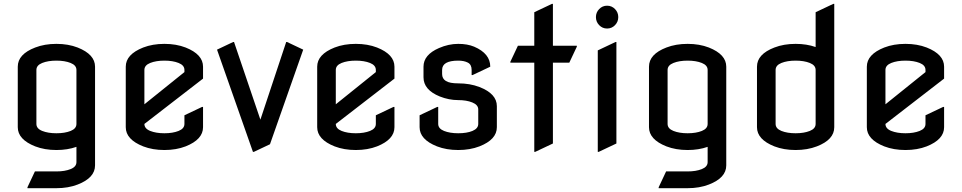

<svg xmlns="http://www.w3.org/2000/svg" viewBox="-20 -777 5045 1007"><path d="M73.2 -109.9V-427.2Q73.2 -492.7 164.6 -527.8Q213.9 -546.9 275.9 -546.9Q337.9 -546.9 387.2 -527.8Q478.5 -491.7 478.5 -427.2V90.3Q478.5 155.8 387.2 190.9Q337.9 210 275.9 210H124V205.1L163.1 122.1H275.9Q319.8 122.1 350.3 109.9Q380.9 97.7 380.9 73.2V-6.8Q334 9.8 275.9 9.8Q213.9 9.8 164.6 -9.3Q73.2 -45.4 73.2 -109.9ZM170.9 -127Q170.9 -102.5 201.4 -90.3Q231.9 -78.1 275.9 -78.1Q320.3 -78.1 350.6 -90.3Q380.9 -102.5 380.9 -127V-410.2Q380.9 -434.6 350.3 -446.8Q319.8 -459 275.9 -459Q231.9 -459 201.4 -446.8Q170.9 -434.6 170.9 -410.2Z M1044.9 -216.3V-109.9Q1044.9 -45.4 953.6 -9.3Q904.3 9.8 842.3 9.8Q780.3 9.8 731 -9.3Q639.6 -45.4 639.6 -109.9V-427.2Q639.6 -491.7 731 -527.8Q780.3 -546.9 842.3 -546.9Q904.3 -546.9 953.6 -527.8Q1044.9 -491.7 1044.9 -427.2V-364.7L737.3 -127Q737.3 -102.5 767.8 -90.3Q798.3 -78.1 842.3 -78.1Q886.2 -78.1 916.7 -90.3Q947.3 -102.5 947.3 -127V-172.4L1040 -216.3ZM737.3 -230 947.3 -398.9V-410.2Q947.3 -434.6 916.7 -446.8Q886.2 -459 842.3 -459Q798.3 -459 767.8 -446.8Q737.3 -434.6 737.3 -410.2Z M1306.6 19.5 1118.2 -516.6 1202.6 -556.6H1207.5L1345.7 -149.4L1481 -556.6H1485.8L1570.3 -516.6L1396 -20.5L1311.5 19.5Z M2048.8 -216.3V-109.9Q2048.8 -45.4 1957.5 -9.3Q1908.2 9.8 1846.2 9.8Q1784.2 9.8 1734.9 -9.3Q1643.6 -45.4 1643.6 -109.9V-427.2Q1643.6 -491.7 1734.9 -527.8Q1784.2 -546.9 1846.2 -546.9Q1908.2 -546.9 1957.5 -527.8Q2048.8 -491.7 2048.8 -427.2V-364.7L1741.2 -127Q1741.2 -102.5 1771.7 -90.3Q1802.2 -78.1 1846.2 -78.1Q1890.1 -78.1 1920.7 -90.3Q1951.2 -102.5 1951.2 -127V-172.4L2043.9 -216.3ZM1741.2 -230 1951.2 -398.9V-410.2Q1951.2 -434.6 1920.7 -446.8Q1890.1 -459 1846.2 -459Q1802.2 -459 1771.7 -446.8Q1741.2 -434.6 1741.2 -410.2Z M2180.7 -172.4 2273.4 -216.3H2278.3V-127Q2278.3 -102.5 2308.8 -90.3Q2339.4 -78.1 2383.3 -78.1Q2428.7 -78.1 2458 -90.3Q2488.3 -103 2488.3 -127V-203.1Q2488.3 -227.1 2457 -239.7Q2426.8 -252 2382.8 -252Q2334.5 -252 2286.6 -271Q2201.2 -305.7 2201.2 -371.6V-427.2Q2201.2 -489.7 2282.2 -524.9Q2332.5 -546.9 2383.3 -546.9Q2431.6 -546.9 2466.8 -532.2Q2551.3 -496.1 2551.3 -427.2L2458.5 -383.3H2453.6V-410.2Q2453.6 -438.5 2433.6 -448.7Q2413.6 -459 2383.3 -459Q2341.3 -459 2319.8 -446.8Q2298.8 -434.6 2298.8 -410.2V-388.7Q2298.8 -364.3 2318.8 -352.1Q2338.9 -339.8 2382.8 -339.8Q2444.8 -339.8 2494.1 -320.8Q2585.9 -285.6 2585.9 -220.2V-109.9Q2585.9 -44.9 2494.6 -9.3Q2445.3 9.8 2383.3 9.8Q2321.3 9.8 2272 -9.3Q2180.7 -45.4 2180.7 -109.9Z M2782.2 19.5V-448.2H2656.7V-453.1L2696.3 -537.1H2782.2V-712.9L2875 -756.8H2879.9V-537.1H3005.4V-532.2L2965.8 -448.2H2879.9V-24.4L2787.1 19.5Z M3122.6 -645Q3105.5 -662.6 3105.5 -687.3Q3105.5 -711.9 3122.6 -729.5Q3139.6 -747.1 3164.1 -747.1Q3188.5 -747.1 3205.6 -729.5Q3222.7 -711.9 3222.7 -687.3Q3222.7 -662.6 3205.6 -645Q3188.5 -627.4 3164.1 -627.4Q3139.6 -627.4 3122.6 -645ZM3115.2 19.5V-512.7L3208 -556.6H3212.9V-24.4L3120.1 19.5Z M3383.8 -109.9V-427.2Q3383.8 -492.7 3475.1 -527.8Q3524.4 -546.9 3586.4 -546.9Q3648.4 -546.9 3697.8 -527.8Q3789.1 -491.7 3789.1 -427.2V90.3Q3789.1 155.8 3697.8 190.9Q3648.4 210 3586.4 210H3434.6V205.1L3473.6 122.1H3586.4Q3630.4 122.1 3660.9 109.9Q3691.4 97.7 3691.4 73.2V-6.8Q3644.5 9.8 3586.4 9.8Q3524.4 9.8 3475.1 -9.3Q3383.8 -45.4 3383.8 -109.9ZM3481.4 -127Q3481.4 -102.5 3512 -90.3Q3542.5 -78.1 3586.4 -78.1Q3630.9 -78.1 3661.1 -90.3Q3691.4 -102.5 3691.4 -127V-410.2Q3691.4 -434.6 3660.9 -446.8Q3630.4 -459 3586.4 -459Q3542.5 -459 3512 -446.8Q3481.4 -434.6 3481.4 -410.2Z M3950.2 -109.9Q3950.2 -109.9 3950.2 -427.2Q3950.2 -492.7 4041.5 -527.8Q4090.8 -546.9 4152.8 -546.9Q4210.9 -546.9 4257.8 -530.3V-712.9L4350.6 -756.8H4355.5V-109.9Q4355.5 -44.4 4264.2 -9.3Q4214.8 9.8 4152.8 9.8Q4090.8 9.8 4041.5 -9.3Q3950.2 -45.4 3950.2 -109.9ZM4047.9 -127Q4047.9 -102.5 4078.4 -90.3Q4108.9 -78.1 4152.8 -78.1Q4196.8 -78.1 4227.3 -90.3Q4257.8 -102.5 4257.8 -127V-410.2Q4257.8 -434.6 4227.3 -446.8Q4196.8 -459 4152.8 -459Q4108.9 -459 4078.4 -446.8Q4047.9 -434.6 4047.9 -410.2Z M4931.6 -216.3V-109.9Q4931.6 -45.4 4840.3 -9.3Q4791 9.8 4729 9.8Q4667 9.8 4617.7 -9.3Q4526.4 -45.4 4526.4 -109.9V-427.2Q4526.4 -491.7 4617.7 -527.8Q4667 -546.9 4729 -546.9Q4791 -546.9 4840.3 -527.8Q4931.6 -491.7 4931.6 -427.2V-364.7L4624 -127Q4624 -102.5 4654.5 -90.3Q4685.1 -78.1 4729 -78.1Q4772.9 -78.1 4803.5 -90.3Q4834 -102.5 4834 -127V-172.4L4926.8 -216.3ZM4624 -230 4834 -398.9V-410.2Q4834 -434.6 4803.5 -446.8Q4772.9 -459 4729 -459Q4685.1 -459 4654.5 -446.8Q4624 -434.6 4624 -410.2Z"/></svg>

Font: Nova Flat
Style: Book
Weight: 400
Version: Version 2.000